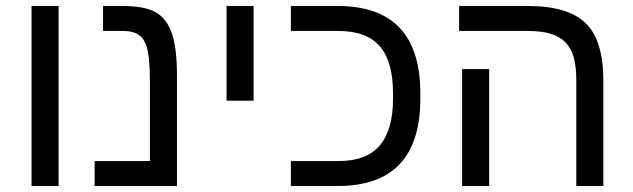

<svg xmlns="http://www.w3.org/2000/svg" viewBox="-20 -619 2108 639"><path d="M85 -599H175V0H85Z M569 0H295V-83H479V-342Q479 -418 471 -453Q463 -487 444 -501.5Q425 -516 389 -516H323V-599H386Q465 -599 500 -577Q536 -556 552.5 -506.5Q569 -457 569 -367Z M734 -599H824V-284H734Z M1379 -291Q1379 0 1104 0H948V-83H1106Q1200 -83 1244 -135Q1288 -187 1288 -290V-309Q1288 -414 1244 -465Q1200 -516 1106 -516H948V-599H1104Q1379 -599 1379 -308Z M1608 0H1518V-389H1608ZM1988 0H1898V-352Q1898 -397 1889.5 -428Q1881 -459 1861.5 -478.5Q1842 -498 1811.5 -507Q1781 -516 1736 -516H1508V-599H1737Q1872 -599 1930 -541Q1988 -484 1988 -351Z"/></svg>

Font: Libra Sans
Style: Regular
Weight: 400
Foundry: Context Ltd
Version: Version 1.000; ttfautohint (v1.3)